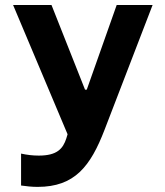

<svg xmlns="http://www.w3.org/2000/svg" viewBox="-20 -554 660 770"><path d="M32.5 -534 251 -15.5 246 1C232.5 42.5 209 70 135.5 70C110 70 87.5 67 64.5 62V190C85.5 193 107.5 195.5 131 195.5C279.5 195.5 343 113 399.5 -34L592 -534H448L328 -194.5H321L186.5 -534Z"/></svg>

Font: Monaspace Neon
Style: Bold
Weight: 700
Designer: Riley Cran & the Lettermatic Team
Foundry: Lettermatic
Version: Version 1.200 (Monaspace Neon)